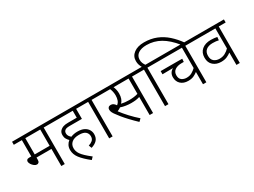

<svg xmlns="http://www.w3.org/2000/svg" viewBox="-62 -1687 3457 2615"><g transform="rotate(-30 1666.0 -379.5)"><path d="M470 -574V0H416V-269H181V-235Q181 -207 169 -195Q157 -183 141 -183Q120 -183 98.5 -199.5Q77 -216 62.5 -239Q48 -262 48 -282Q48 -297 59 -307.5Q70 -318 97 -318H127V-574H0V-622H579V-574ZM416 -574H181V-318H416Z M879 -54Q917 -65 942.5 -87Q968 -109 968 -150Q968 -193 937.5 -220.5Q907 -248 836 -248Q760 -248 720.5 -214.5Q681 -181 681 -127Q681 -102 687.5 -79.5Q694 -57 711.5 -31.5Q729 -6 762.5 26Q796 58 851 101L816 137Q721 62 674.5 1Q628 -60 628 -129Q628 -169 644 -200Q660 -231 688 -252Q668 -271 653.5 -296Q639 -321 639 -356Q639 -379 646 -396.5Q653 -414 666 -426Q685 -445 714 -455Q743 -465 792 -465H927V-574H564V-622H1090V-574H980V-416H790Q755 -416 736.5 -411Q718 -406 707 -394Q692 -379 692 -351Q692 -328 704.5 -309.5Q717 -291 734 -277Q781 -297 838 -297Q903 -297 943 -276Q983 -255 1002 -222.5Q1021 -190 1021 -153Q1021 -95 989 -60.5Q957 -26 897 -8Z M1223 -574V0H1169V-574H1075V-622H1332V-574Z M1859 -574V0H1805V-284Q1774 -274 1743 -270Q1712 -266 1670 -266Q1632 -266 1587.5 -272.5Q1543 -279 1508 -292Q1485 -275 1453 -262Q1497 -203 1555 -140.5Q1613 -78 1675 -24L1638 12Q1582 -41 1533.5 -92.5Q1485 -144 1449 -188.5Q1413 -233 1392 -264Q1374 -291 1369 -308Q1364 -325 1364 -341Q1364 -359 1376.5 -372Q1389 -385 1414 -385Q1437 -385 1454.5 -372.5Q1472 -360 1487 -337Q1515 -357 1526.5 -390.5Q1538 -424 1538 -463Q1538 -494 1531.5 -523.5Q1525 -553 1515 -574H1317V-622H1968V-574ZM1664 -315Q1704 -315 1737.5 -319Q1771 -323 1805 -333V-574H1569Q1578 -554 1585 -525Q1592 -496 1592 -463Q1592 -418 1580 -384.5Q1568 -351 1545 -328Q1571 -322 1601 -318.5Q1631 -315 1664 -315Z M2047 -574H1953V-622H2040Q2027 -645 2018.5 -670.5Q2010 -696 2010 -730Q2010 -805 2070 -850.5Q2130 -896 2231 -896Q2337 -896 2424 -861Q2511 -826 2582 -762.5Q2653 -699 2713 -615H2654Q2559 -733 2459 -790Q2359 -847 2243 -847Q2159 -847 2111.5 -814Q2064 -781 2063 -720Q2063 -689 2073 -665Q2083 -641 2097 -622H2210V-574H2101V0H2047Z M2807 -574H2697V0H2644V-193Q2620 -173 2584 -156Q2548 -139 2496 -139Q2423 -139 2379.5 -179Q2336 -219 2336 -286Q2336 -359 2400 -395L2234 -393V-443H2491Q2516 -443 2539 -442.5Q2562 -442 2573 -442L2569 -394H2534Q2469 -394 2429.5 -366.5Q2390 -339 2390 -285Q2390 -232 2422.5 -209.5Q2455 -187 2497 -187Q2546 -187 2582 -208Q2618 -229 2644 -255V-574H2195V-622H2807Z M3332 -574H3223V0H3170V-194Q3144 -173 3106 -156Q3068 -139 3013 -139Q2940 -139 2891 -181Q2842 -223 2842 -300Q2842 -381 2895 -425.5Q2948 -470 3037 -470Q3063 -470 3090.5 -467Q3118 -464 3135 -460L3130 -410Q3111 -415 3088.5 -417.5Q3066 -420 3037 -420Q2970 -420 2933 -389.5Q2896 -359 2896 -300Q2896 -241 2930.5 -214Q2965 -187 3015 -187Q3064 -187 3102.5 -207.5Q3141 -228 3170 -259V-574H2792V-622H3332Z"/></g></svg>

Font: Noto Sans Light
Style: Italic
Weight: 300
Italic angle: -12°
Designer: Monotype Design Team
Foundry: Monotype Imaging Inc.
Version: Version 2.013; ttfautohint (v1.8.4.7-5d5b)